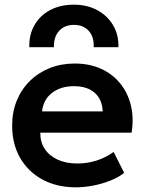

<svg xmlns="http://www.w3.org/2000/svg" viewBox="-20 -787 620 822"><path d="M305 15Q223.5 15 162 -18.2Q100.5 -51.5 66.2 -111Q32 -170.5 32 -249.5Q32 -307.5 51.8 -356Q71.5 -404.5 107.8 -440.2Q144 -476 192.8 -495.5Q241.5 -515 299.5 -515Q362.5 -515 412 -492.8Q461.5 -470.5 494.2 -430.2Q527 -390 540.2 -336.2Q553.5 -282.5 543.5 -219H152.5Q152 -179.5 171.2 -150Q190.5 -120.5 226.2 -103.8Q262 -87 310.5 -87Q353.5 -87 393 -99.5Q432.5 -112 466.5 -136.5L511.5 -47Q488 -28 453 -14Q418 0 379.2 7.5Q340.5 15 305 15ZM160 -310H419.5Q418 -360.5 386 -389.2Q354 -418 296.5 -418Q239.5 -418 202.5 -389.2Q165.5 -360.5 160 -310ZM105.5 -585Q104 -638.5 127.8 -679.8Q151.5 -721 195 -744Q238.5 -767 296.5 -767Q353 -767 396.5 -743.5Q440 -720 464.2 -679Q488.5 -638 487 -585H381Q383.5 -628.5 360.2 -654.5Q337 -680.5 296.5 -680.5Q256 -680.5 232.8 -654.5Q209.5 -628.5 211 -585Z"/></svg>

Font: Geologica Roman Medium
Style: Regular
Weight: 500
Designer: Sindre Bremnes, Frode Helland
Foundry: Monokrom Skriftforlag AS
Version: Version 1.010;gftools[0.9.28]